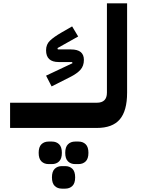

<svg xmlns="http://www.w3.org/2000/svg" viewBox="-20 -761 836 1142"><path d="M40 -150H556Q616 -150 616 -210V-741H736V-210Q736 -102 692.5 -51Q649 0 556 0H40ZM254 -311 411 -385 409 -392H329Q254 -392 254 -462Q254 -497 277 -519Q300 -541 343 -566L409 -604L445 -544L322 -475L324 -467H402Q479 -467 479 -405Q479 -369 458.5 -346Q438 -323 396 -302L287 -247ZM427 215Q401 215 384.5 199Q368 183 368 148Q368 113 384.5 97Q401 81 427 81H447Q473 81 489.5 97Q506 113 506 148Q506 183 489.5 199Q473 215 447 215ZM348 361Q322 361 305.5 345Q289 329 289 294Q289 259 305.5 243Q322 227 348 227H368Q394 227 410.5 243Q427 259 427 294Q427 329 410.5 345Q394 361 368 361ZM269 215Q243 215 226.5 199Q210 183 210 148Q210 113 226.5 97Q243 81 269 81H289Q315 81 331.5 97Q348 113 348 148Q348 183 331.5 199Q315 215 289 215Z"/></svg>

Font: IBM Plex Sans Arabic
Style: Bold
Weight: 700
Designer: Mike Abbink, Paul van der Laan, Pieter van Rosmalen, Wael Morcos, Khajak Apelian
Foundry: Bold Monday
Version: Version 1.2